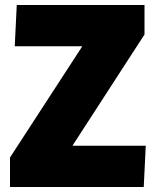

<svg xmlns="http://www.w3.org/2000/svg" viewBox="-20 -748 630 768"><path d="M20 -118 308 -561V-563H39L47 -728H558V-610L271 -167V-165H563L555 0H20Z"/></svg>

Font: Murecho Thin Black
Style: Regular
Weight: 900
Version: Version 1.010